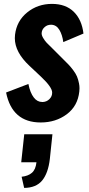

<svg xmlns="http://www.w3.org/2000/svg" viewBox="-20 -607 448 967"><path d="M101.6 339.4 88.9 283.2Q121.6 279.8 140.6 263.4Q159.7 247.1 163.6 210.4H86.9L102.1 69.3H244.1L231 193.8Q222.7 265.1 192.4 302Q162.1 338.9 101.6 339.4ZM185.1 9.8Q41 9.8 10.7 -141.1L123 -184.1Q131.8 -139.6 150.4 -115.7Q167.5 -93.3 192.9 -93.3Q194.3 -93.3 195.8 -93.3Q214.8 -94.2 228.5 -107.4Q243.2 -121.6 242.7 -141.1Q242.7 -168 185.5 -221.7L128.4 -275.4Q54.7 -344.2 54.7 -414.6Q54.7 -423.3 55.7 -432.1Q64 -501.5 116.9 -544.4Q169.9 -587.4 241.7 -587.4Q311 -587.4 351.6 -547.6Q392.1 -507.8 400.4 -438L298.8 -395Q293.9 -431.6 279.1 -456.5Q264.2 -481.4 238.8 -482.4Q237.8 -482.4 237.3 -482.4Q217.8 -482.4 205.1 -470.7Q191.4 -459 189.9 -441.9Q188.5 -431.2 196.8 -416.7Q205.1 -402.3 215.3 -391.4Q225.6 -380.4 243.7 -363.3L300.8 -306.2Q316.9 -290.5 326.4 -280.5Q335.9 -270.5 348.6 -253.7Q361.3 -236.8 367.7 -221.9Q374 -207 377.9 -187Q380.4 -174.8 380.4 -162.1Q380.4 -154.3 379.4 -146Q371.6 -72.8 316.2 -31.5Q260.7 9.8 185.1 9.8Z"/></svg>

Font: Oswald
Style: Demi-Bold
Weight: 600
Designer: Vernon Adams
Foundry: Vernon Adams
Version: 3.0; ttfautohint (v0.94.23-7a4d-dirty) -l 8 -r 50 -G 200 -x 